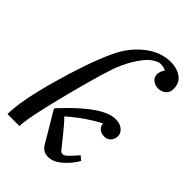

<svg xmlns="http://www.w3.org/2000/svg" viewBox="-218 -780 874 874"><g transform="rotate(45 219.0 -343.0)"><path d="M135.3 -527.8Q169.9 -602.5 228 -648.2Q286.1 -693.8 351.6 -693.8Q390.1 -693.8 418.2 -674.3Q446.3 -654.8 446.3 -615.2Q446.3 -592.3 430.9 -579.6Q415.5 -566.9 394.8 -566.9Q374 -566.9 359.6 -578.9Q345.2 -590.8 345.2 -608.9Q345.2 -627 358.4 -647Q341.8 -654.8 325.9 -654.8Q310.1 -654.8 290.3 -642.1Q270.5 -629.4 253.9 -608.4Q224.6 -571.3 200 -517.6Q175.3 -463.9 122.3 -258.3Q69.3 -52.7 69.3 0H-7.8Q-7.8 -83.5 39.3 -252.4Q86.4 -421.4 135.3 -527.8ZM128.9 -158.2Q126 -163.6 124.5 -168.9L138.7 -184.6Q277.3 -332 356.4 -332Q386.7 -332 403.1 -317.4Q419.4 -302.7 419.4 -284.7Q419.4 -266.6 408 -252.7Q396.5 -238.8 376 -238.8Q355.5 -238.8 344.5 -248.5Q333.5 -258.3 331.5 -268.1L329.6 -277.8Q254.9 -237.3 197.3 -188Q185.1 -177.2 182.6 -174.8Q196.3 -165 280.3 -59.1Q288.6 -47.9 298.1 -47.9Q307.6 -47.9 320.8 -60.1Q334 -72.3 360.4 -103L380.4 -85.9Q358.9 -48.8 325.9 -20.5Q293 7.8 260.5 7.8Q228 7.8 211.4 -20Q194.8 -47.9 181.4 -70.6Q168 -93.3 159.9 -106.7Q151.9 -120.1 145 -131.3Q138.2 -142.6 135 -148.2Q131.8 -153.8 128.9 -158.2Z"/></g></svg>

Font: Niconne
Style: Regular
Weight: 400
Designer: Vernon Adams
Foundry: Vernon Adams
Version: Version 1.002